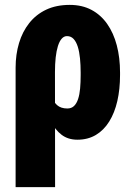

<svg xmlns="http://www.w3.org/2000/svg" viewBox="-20 -558 534 781"><path d="M43.5 203.1V-282.7Q43.5 -336.4 57.4 -382.8Q71.3 -429.2 98.9 -464.1Q126.5 -499 167.7 -518.6Q209 -538.1 263.7 -538.1Q314 -538.1 352.1 -517.8Q390.1 -497.6 416 -460.7Q441.9 -423.8 455.1 -373.5Q468.3 -323.2 468.3 -263.2V-252.9Q468.3 -195.3 457.3 -147.2Q446.3 -99.1 424.3 -63.7Q402.3 -28.3 369.9 -9Q337.4 10.3 294.9 10.3Q256.8 10.3 230.5 -9.8Q204.1 -29.8 186.5 -65.4Q168.9 -101.1 158 -147.9Q147 -194.8 140.1 -248Q142.6 -247.1 153.8 -243.7Q165 -240.2 175.5 -237.3Q186 -234.4 187 -234.4Q184.6 -197.3 190.4 -170.9Q196.3 -144.5 211.9 -130.6Q227.5 -116.7 253.9 -116.7Q270.5 -116.7 281 -126.7Q291.5 -136.7 297.6 -155Q303.7 -173.3 305.9 -198.2Q308.1 -223.1 308.1 -252.9V-263.2Q308.1 -293.9 305.4 -320.8Q302.7 -347.7 296.4 -367.9Q290 -388.2 279.3 -399.7Q268.6 -411.1 252.4 -411.1Q240.2 -411.1 231 -400.6Q221.7 -390.1 215.6 -370.6Q209.5 -351.1 206.5 -324.2Q203.6 -297.4 203.6 -265.1L204.1 203.1Z"/></svg>

Font: Roboto Condensed Black
Style: Regular
Weight: 900
Designer: Christian Robertson
Foundry: Google
Version: Version 3.008; 2023